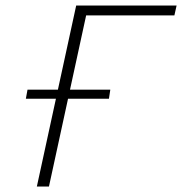

<svg xmlns="http://www.w3.org/2000/svg" viewBox="-20 -678 662 698"><path d="M114 0 257 -658H301L158 0ZM269 -622 277 -658H622L614 -622ZM74 -319 80 -352H381L376 -319Z"/></svg>

Font: Ysabeau ExtraLight
Style: Italic
Weight: 250
Italic angle: -12°
Version: Version 2.000;gftools[0.9.27.dev2+g8671c4b]